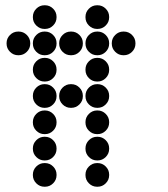

<svg xmlns="http://www.w3.org/2000/svg" viewBox="-20 -715 640 730"><path d="M149 -695Q131 -695 118 -682Q105 -669 105 -651V-649Q105 -631 118 -618Q131 -605 149 -605H151Q169 -605 182 -618Q195 -631 195 -649V-651Q195 -669 182 -682Q169 -695 151 -695ZM349 -695Q331 -695 318 -682Q305 -669 305 -651V-649Q305 -631 318 -618Q331 -605 349 -605H351Q369 -605 382 -618Q395 -631 395 -649V-651Q395 -669 382 -682Q369 -695 351 -695ZM49 -595Q31 -595 18 -582Q5 -569 5 -551V-549Q5 -531 18 -518Q31 -505 49 -505H51Q69 -505 82 -518Q95 -531 95 -549V-551Q95 -569 82 -582Q69 -595 51 -595ZM149 -595Q131 -595 118 -582Q105 -569 105 -551V-549Q105 -531 118 -518Q131 -505 149 -505H151Q169 -505 182 -518Q195 -531 195 -549V-551Q195 -569 182 -582Q169 -595 151 -595ZM249 -595Q231 -595 218 -582Q205 -569 205 -551V-549Q205 -531 218 -518Q231 -505 249 -505H251Q269 -505 282 -518Q295 -531 295 -549V-551Q295 -569 282 -582Q269 -595 251 -595ZM349 -595Q331 -595 318 -582Q305 -569 305 -551V-549Q305 -531 318 -518Q331 -505 349 -505H351Q369 -505 382 -518Q395 -531 395 -549V-551Q395 -569 382 -582Q369 -595 351 -595ZM449 -595Q431 -595 418 -582Q405 -569 405 -551V-549Q405 -531 418 -518Q431 -505 449 -505H451Q469 -505 482 -518Q495 -531 495 -549V-551Q495 -569 482 -582Q469 -595 451 -595ZM149 -495Q131 -495 118 -482Q105 -469 105 -451V-449Q105 -431 118 -418Q131 -405 149 -405H151Q169 -405 182 -418Q195 -431 195 -449V-451Q195 -469 182 -482Q169 -495 151 -495ZM349 -495Q331 -495 318 -482Q305 -469 305 -451V-449Q305 -431 318 -418Q331 -405 349 -405H351Q369 -405 382 -418Q395 -431 395 -449V-451Q395 -469 382 -482Q369 -495 351 -495ZM149 -395Q131 -395 118 -382Q105 -369 105 -351V-349Q105 -331 118 -318Q131 -305 149 -305H151Q169 -305 182 -318Q195 -331 195 -349V-351Q195 -369 182 -382Q169 -395 151 -395ZM249 -395Q231 -395 218 -382Q205 -369 205 -351V-349Q205 -331 218 -318Q231 -305 249 -305H251Q269 -305 282 -318Q295 -331 295 -349V-351Q295 -369 282 -382Q269 -395 251 -395ZM349 -395Q331 -395 318 -382Q305 -369 305 -351V-349Q305 -331 318 -318Q331 -305 349 -305H351Q369 -305 382 -318Q395 -331 395 -349V-351Q395 -369 382 -382Q369 -395 351 -395ZM149 -295Q131 -295 118 -282Q105 -269 105 -251V-249Q105 -231 118 -218Q131 -205 149 -205H151Q169 -205 182 -218Q195 -231 195 -249V-251Q195 -269 182 -282Q169 -295 151 -295ZM349 -295Q331 -295 318 -282Q305 -269 305 -251V-249Q305 -231 318 -218Q331 -205 349 -205H351Q369 -205 382 -218Q395 -231 395 -249V-251Q395 -269 382 -282Q369 -295 351 -295ZM149 -195Q131 -195 118 -182Q105 -169 105 -151V-149Q105 -131 118 -118Q131 -105 149 -105H151Q169 -105 182 -118Q195 -131 195 -149V-151Q195 -169 182 -182Q169 -195 151 -195ZM349 -195Q331 -195 318 -182Q305 -169 305 -151V-149Q305 -131 318 -118Q331 -105 349 -105H351Q369 -105 382 -118Q395 -131 395 -149V-151Q395 -169 382 -182Q369 -195 351 -195ZM149 -95Q131 -95 118 -82Q105 -69 105 -51V-49Q105 -31 118 -18Q131 -5 149 -5H151Q169 -5 182 -18Q195 -31 195 -49V-51Q195 -69 182 -82Q169 -95 151 -95ZM349 -95Q331 -95 318 -82Q305 -69 305 -51V-49Q305 -31 318 -18Q331 -5 349 -5H351Q369 -5 382 -18Q395 -31 395 -49V-51Q395 -69 382 -82Q369 -95 351 -95Z"/></svg>

Font: Doto Rounded Black
Style: Regular
Weight: 900
Monospace: yes
Version: Version 1.000